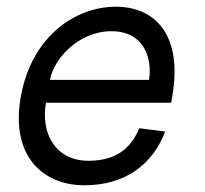

<svg xmlns="http://www.w3.org/2000/svg" viewBox="-20 -536 612 572"><path d="M231 16C351 16 434 -44 472 -144L395 -154C378 -114 344 -57 244 -57C144 -57 101 -140 117 -230H490L493 -248C525 -428 445 -516 325 -516C205 -516 74 -428 42 -248C10 -68 111 16 231 16ZM129 -298C139 -358 212 -443 312 -443C412 -443 434 -358 424 -298Z"/></svg>

Font: Uncut Sans
Style: Italic
Weight: 400
Italic angle: -10°
Designer: Kasper Nordkvist
Foundry: Uncut Type
Version: Version 1.111;FEAKit 1.0